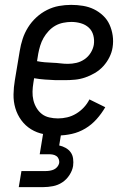

<svg xmlns="http://www.w3.org/2000/svg" viewBox="-20 -548 540 788"><path d="M218 8Q188 8 159.5 2.5Q131 -3 107.5 -17.5Q84 -32 67.5 -54.5Q51 -77 43 -104Q35 -131 35.5 -160.5Q36 -190 41 -219L61 -339Q65 -364 73 -388.5Q81 -413 95 -435.5Q109 -458 129 -476.5Q149 -495 173 -507Q197 -519 222 -523.5Q247 -528 272 -528Q297 -528 321 -524Q345 -520 365.5 -510Q386 -500 403 -484Q420 -468 429.5 -447Q439 -426 442.5 -402Q446 -378 442 -353Q439 -333 429 -313Q419 -293 404 -276.5Q389 -260 369.5 -248.5Q350 -237 329.5 -230Q309 -223 288 -221Q267 -219 246 -219H209Q187 -220 165 -221.5Q143 -223 120 -227L117 -208Q114 -190 113.5 -172Q113 -154 117 -137Q121 -120 130 -105Q139 -90 152 -80Q165 -70 182.5 -66Q200 -62 218 -62Q237 -62 256 -66.5Q275 -71 292.5 -81.5Q310 -92 324 -107Q338 -122 347 -140L412 -108Q397 -82 376.5 -59Q356 -36 330 -20.5Q304 -5 275 1.5Q246 8 218 8ZM259 -286Q276 -286 293.5 -290Q311 -294 326.5 -304.5Q342 -315 352 -331Q362 -347 365 -364Q368 -384 363 -403Q358 -422 344.5 -434.5Q331 -447 312 -452.5Q293 -458 273 -458Q257 -458 239.5 -454.5Q222 -451 207 -442.5Q192 -434 179.5 -420.5Q167 -407 158.5 -392Q150 -377 145 -360.5Q140 -344 137 -328L132 -297Q147 -294 163 -292.5Q179 -291 195.5 -290.5Q212 -290 227.5 -288Q243 -286 259 -286ZM57 220 68 154H168Q176 154 185 152.5Q194 151 201.5 147.5Q209 144 215 137Q221 130 223 121Q224 113 221 105Q218 97 211.5 92.5Q205 88 197 86.5Q189 85 180 85H143L157 0H231L223 49Q237 52 249.5 59Q262 66 270 77Q278 88 280 103Q282 118 280 133Q277 152 265 170.5Q253 189 235.5 200.5Q218 212 197.5 216Q177 220 157 220Z"/></svg>

Font: Iosevka Curly Slab
Style: Italic
Weight: 400
Italic angle: -9°
Monospace: yes
Designer: Belleve Invis
Foundry: Belleve Invis
Version: Version 22.1.2; ttfautohint (v1.8.4)